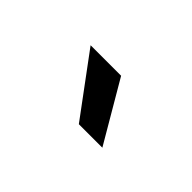

<svg xmlns="http://www.w3.org/2000/svg" viewBox="-21 -960 485 485"><g transform="rotate(45 222.0 -717.0)"><path d="M325 -636H241L121 -798H230Z"/></g></svg>

Font: Hind Vadodara Medium
Style: Regular
Weight: 500
Designer: Hitesh Malaviya
Foundry: Indian Type Foundry
Version: Version 1.001;PS 1.0;hotconv 1.0.86;makeotf.lib2.5.63406; tt